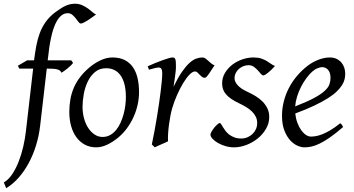

<svg xmlns="http://www.w3.org/2000/svg" viewBox="-69 -762 1879 1019"><path d="M440.9 -685.1Q430.7 -677.7 418.9 -669.2Q407.2 -660.6 396 -653.6Q384.8 -646.5 375.2 -641.8Q365.7 -637.2 359.9 -637.2Q353.5 -637.2 347.2 -645.8Q340.8 -654.3 333 -664.6Q325.2 -674.8 314.9 -683.3Q304.7 -691.9 291 -691.9Q272.5 -691.9 258.3 -680.9Q244.1 -669.9 233.4 -651.6Q222.7 -633.3 214.8 -609.6Q207 -585.9 201.7 -560.5Q196.3 -535.2 192.6 -510.3Q189 -485.4 187 -464.8L184.1 -441.9H309.1L318.8 -428.2Q314 -421.4 305.7 -413.3Q297.4 -405.3 288.1 -397.9Q278.8 -390.6 270.3 -384.5Q261.7 -378.4 256.8 -376Q254.4 -382.8 249.3 -387Q244.1 -391.1 235.4 -393.6Q226.6 -396 213.4 -397Q200.2 -397.9 182.1 -397.9H179.2L144 -94.2Q137.7 -40.5 122.3 9.5Q106.9 59.6 83.7 102.8Q60.5 146 30.3 180.4Q0 214.8 -36.1 236.8L-48.8 206.1Q-24.4 192.4 -4.6 163.1Q15.1 133.8 30 95.7Q44.9 57.6 54.7 14.9Q64.5 -27.8 68.8 -67.9L106.9 -397.9H33.2L25.9 -413.1L75.2 -441.9H111.8Q116.7 -481 123.3 -517.1Q129.9 -553.2 141.8 -585.4Q153.8 -617.7 173.6 -645.8Q193.4 -673.8 224.1 -696.8Q237.3 -706.1 249.5 -714.4Q261.7 -722.7 274.4 -729Q287.1 -735.4 300.5 -738.8Q314 -742.2 329.1 -742.2Q350.6 -742.2 367.9 -734.1Q385.3 -726.1 398.9 -716.1Q412.6 -706.1 423.1 -696.8Q433.6 -687.5 440.9 -685.1Z M599.1 -246.1Q599.1 -320.8 571.8 -360.4Q544.4 -399.9 494.1 -399.9Q459 -399.9 435.1 -379.6Q411.1 -359.4 396.5 -328.6Q381.8 -297.9 375.5 -262Q369.1 -226.1 369.1 -194.8Q369.1 -162.1 377.2 -133.1Q385.3 -104 399.7 -82.3Q414.1 -60.5 433.3 -47.9Q452.6 -35.2 475.1 -35.2Q497.6 -35.2 515.4 -45.2Q533.2 -55.2 547.1 -72Q561 -88.9 570.8 -110.6Q580.6 -132.3 586.9 -155.8Q593.3 -179.2 596.2 -202.6Q599.1 -226.1 599.1 -246.1ZM668.9 -272.9Q668.9 -240.2 661.6 -206.8Q654.3 -173.3 640.1 -141.8Q626 -110.4 605.2 -81.8Q584.5 -53.2 557.1 -30.8Q544.4 -20.5 530.3 -11.2Q516.1 -2 501.5 5.1Q486.8 12.2 471.7 16.1Q456.5 20 441.9 20Q407.7 20 381.1 5.6Q354.5 -8.8 336.2 -33.9Q317.9 -59.1 308.3 -93.5Q298.8 -127.9 298.8 -168Q298.8 -203.1 304.7 -235.6Q310.5 -268.1 323.7 -298.3Q336.9 -328.6 358.9 -356.4Q380.9 -384.3 413.1 -410.2Q438 -429.7 467.8 -443.4Q497.6 -457 527.8 -457Q565.9 -457 592.8 -443.4Q619.6 -429.7 636.5 -405.3Q653.3 -380.9 661.1 -347.2Q668.9 -313.5 668.9 -272.9Z M1069.8 -415Q1064 -407.2 1056.9 -396Q1049.8 -384.8 1042.7 -374.3Q1035.6 -363.8 1029.3 -356.4Q1022.9 -349.1 1018.1 -349.1Q1008.8 -349.1 1002.2 -354.5Q995.6 -359.9 990 -366Q984.4 -372.1 978.8 -377.4Q973.1 -382.8 965.8 -382.8Q953.1 -382.8 936.3 -365.5Q919.4 -348.1 902.6 -320.1Q885.7 -292 870.4 -257.1Q855 -222.2 844.7 -187Q839.4 -168.5 835.2 -146.2Q831.1 -124 827.9 -100.6Q824.7 -77.1 823.2 -54.4Q821.8 -31.7 822.8 -12.2Q816.4 -8.8 806.9 -4.6Q797.4 -0.5 787.4 3.9Q777.3 8.3 768.1 12.5Q758.8 16.6 752.9 20L736.8 4.9Q744.1 -29.8 751 -66.9Q757.8 -104 763.9 -140.9Q770 -177.7 775.1 -212.9Q780.3 -248 783.9 -278.3Q787.6 -308.6 789.8 -332.5Q792 -356.4 792 -371.1Q792 -382.3 790.3 -388.9Q788.6 -395.5 785.9 -398.7Q783.2 -401.9 779.5 -402.8Q775.9 -403.8 772 -403.8Q767.6 -403.8 759 -401.9Q750.5 -399.9 742.2 -397.7Q733.9 -395.5 727.8 -393.8Q721.7 -392.1 721.7 -392.1L714.8 -410.2Q735.4 -419.4 756.1 -428Q776.9 -436.5 794.9 -442.9Q813 -449.2 826.4 -453.1Q839.8 -457 845.7 -457Q852.5 -457 856.4 -454.6Q860.4 -452.1 862.1 -446Q863.8 -439.9 864.3 -429Q864.7 -418 864.7 -400.9Q864.7 -395.5 863.3 -382.8Q861.8 -370.1 859.9 -355.2Q857.9 -340.3 855.7 -325.7Q853.5 -311 852.1 -301.8Q875.5 -350.1 896.5 -380.4Q917.5 -410.6 936.3 -427.7Q955.1 -444.8 972.2 -450.9Q989.3 -457 1004.9 -457Q1013.7 -457 1020.8 -452.1Q1027.8 -447.3 1035.2 -440.4Q1042.5 -433.6 1050.8 -426.5Q1059.1 -419.4 1069.8 -415Z M1390.6 -412.1Q1380.9 -400.9 1371.3 -391.8Q1361.8 -382.8 1353.5 -376Q1345.2 -369.1 1338.6 -365.5Q1332 -361.8 1328.6 -361.8Q1322.3 -361.8 1315.2 -370.4Q1308.1 -378.9 1299.1 -388.9Q1290 -398.9 1278.1 -407.5Q1266.1 -416 1250 -416Q1236.3 -416 1223.1 -410.9Q1210 -405.8 1199.5 -396.7Q1189 -387.7 1182.4 -374.8Q1175.8 -361.8 1175.8 -346.2Q1175.8 -329.1 1192.1 -310.1Q1208.5 -291 1248 -272.9Q1268.1 -263.7 1288.1 -251.5Q1308.1 -239.3 1324 -223.4Q1339.8 -207.5 1349.9 -187.3Q1359.9 -167 1359.9 -141.1Q1359.9 -107.4 1342.5 -77.9Q1325.2 -48.3 1298.1 -26.6Q1271 -4.9 1237.8 7.6Q1204.6 20 1172.9 20Q1149.9 20 1127.4 13.4Q1105 6.8 1087.4 -3.4Q1069.8 -13.7 1058.8 -25.6Q1047.9 -37.6 1047.9 -47.9Q1047.9 -53.2 1053.7 -63.5Q1059.6 -73.7 1067.6 -83.7Q1075.7 -93.8 1084 -101.3Q1092.3 -108.9 1097.7 -108.9Q1101.1 -108.9 1104.7 -102.8Q1108.4 -96.7 1114 -87.6Q1119.6 -78.6 1127.4 -67.9Q1135.3 -57.1 1147 -48.1Q1158.7 -39.1 1174.6 -33Q1190.4 -26.9 1211.9 -26.9Q1229 -26.9 1244.4 -33.4Q1259.8 -40 1271.2 -51Q1282.7 -62 1289.3 -76.9Q1295.9 -91.8 1295.9 -108.9Q1295.9 -127.9 1288.1 -143.3Q1280.3 -158.7 1267.3 -171.1Q1254.4 -183.6 1237.3 -193.8Q1220.2 -204.1 1201.7 -212.9Q1175.8 -225.1 1158.2 -237.3Q1140.6 -249.5 1129.9 -262.2Q1119.1 -274.9 1114.5 -289.1Q1109.9 -303.2 1109.9 -318.8Q1109.9 -349.6 1125 -375Q1140.1 -400.4 1164.1 -418.7Q1188 -437 1217.5 -447Q1247.1 -457 1275.9 -457Q1300.8 -457 1317.9 -451.2Q1335 -445.3 1347.9 -437.5Q1360.8 -429.7 1370.6 -422.4Q1380.4 -415 1390.6 -412.1Z M1587.9 -381.8Q1571.8 -367.2 1556.4 -346.2Q1541 -325.2 1528.6 -300.8Q1516.1 -276.4 1507.8 -249.8Q1499.5 -223.1 1497.6 -197.3Q1561.5 -222.2 1598.9 -242.4Q1636.2 -262.7 1655.3 -280.8Q1674.3 -298.8 1679.7 -315.4Q1685.1 -332 1685.1 -349.1Q1685.1 -364.3 1681.2 -375.2Q1677.2 -386.2 1670.9 -392.8Q1664.6 -399.4 1656.5 -402.6Q1648.4 -405.8 1640.1 -405.8Q1632.3 -405.8 1617.2 -400.1Q1602.1 -394.5 1587.9 -381.8ZM1763.2 -371.1Q1763.2 -357.4 1760 -342.3Q1756.8 -327.1 1746.8 -311Q1736.8 -294.9 1719 -277.3Q1701.2 -259.8 1671.6 -241Q1642.1 -222.2 1599.6 -201.9Q1557.1 -181.6 1498 -159.7Q1501 -132.3 1509.5 -109.9Q1518.1 -87.4 1529.5 -71.3Q1541 -55.2 1554.4 -46.1Q1567.9 -37.1 1581.1 -37.1Q1591.3 -37.1 1606 -39.3Q1620.6 -41.5 1639.9 -48.8Q1659.2 -56.2 1683.3 -70.3Q1707.5 -84.5 1736.8 -107.9Q1742.2 -105 1746.3 -98.4Q1750.5 -91.8 1752 -87.9Q1711.9 -53.2 1681.2 -32Q1650.4 -10.7 1626.2 0.7Q1602.1 12.2 1582.8 16.1Q1563.5 20 1545.9 20Q1529.8 20 1509.3 11Q1488.8 2 1470.7 -17.8Q1452.6 -37.6 1440.2 -69.6Q1427.7 -101.6 1427.7 -147.9Q1427.7 -186 1437 -222.9Q1446.3 -259.8 1463.6 -293.7Q1481 -327.6 1506.3 -357.9Q1531.7 -388.2 1564 -413.1Q1575.2 -421.9 1589.4 -429.9Q1603.5 -438 1618.9 -444.1Q1634.3 -450.2 1650.1 -453.6Q1666 -457 1681.2 -457Q1702.1 -457 1717.5 -449.5Q1732.9 -441.9 1743.2 -429.7Q1753.4 -417.5 1758.3 -402.1Q1763.2 -386.7 1763.2 -371.1Z"/></svg>

Font: GentiumAlt
Style: Italic
Weight: 400
Italic angle: -7°
Designer: J. Victor Gaultney
Version: Version 1.02; 2005; OFL release